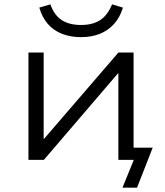

<svg xmlns="http://www.w3.org/2000/svg" viewBox="-20 -736 760 884"><path d="M544 128 596 0H525V-56H683L611 128ZM111 0V-494H181V-97H183L525 -494H595V0H525V-398H523L182 0ZM353 -565Q304 -565 265 -580.5Q226 -596 200 -626Q174 -656 161 -701L212 -716Q229 -667 263.5 -644Q298 -621 353 -621Q406 -621 440.5 -643Q475 -665 496 -716L546 -701Q532 -655 504.5 -625Q477 -595 439 -580Q401 -565 353 -565Z"/></svg>

Font: Nunito Sans 7pt SemiExpanded Light
Style: Regular
Weight: 300
Width: 6
Designer: Vernon Adams
Foundry: Vernon Adams
Version: Version 3.101;gftools[0.9.27]